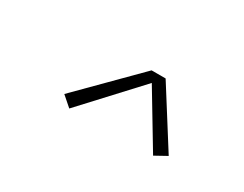

<svg xmlns="http://www.w3.org/2000/svg" viewBox="-39 -851 677 533"><g transform="rotate(30 300.0 -584.0)"><path d="M190 -481 158 -509 335 -687H380L495 -505L457 -484L353 -657Z"/></g></svg>

Font: Iosevka Slab XLtExObl
Style: Regular
Weight: 200
Width: 7
Italic angle: -9°
Monospace: yes
Designer: Belleve Invis
Foundry: Belleve Invis
Version: Version 11.1.1; ttfautohint (v1.8.3)